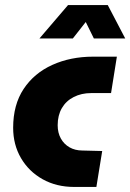

<svg xmlns="http://www.w3.org/2000/svg" viewBox="-20 -739 515 759"><path d="M273 0Q203 0 148.5 -30.5Q94 -61 63 -114Q32 -167 32 -234Q32 -325 73.5 -387.5Q115 -450 187 -482.5Q259 -515 348 -515H442L419 -371H340Q302 -371 271.5 -355.5Q241 -340 224.5 -311.5Q208 -283 208 -244Q208 -214 220.5 -191.5Q233 -169 255 -156.5Q277 -144 306 -144L384 -142L361 0ZM136 -587 249 -719H406L475 -587H351L319 -652L268 -587Z"/></svg>

Font: MuseoModerno Thin ExtraBold
Style: Italic
Weight: 800
Italic angle: -9°
Version: Version 1.003